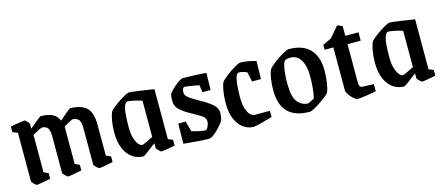

<svg xmlns="http://www.w3.org/2000/svg" viewBox="-43 -951 3175 1376"><g transform="rotate(-15 1545.0 -263.0)"><path d="M67 -25V-386L30 -401V-443Q124 -459 134 -459Q139 -459 153 -444.5Q167 -430 167 -425V-390Q193 -412 222.5 -435.5Q252 -459 255 -459Q306 -459 340 -443Q374 -427 389 -390Q413 -412 441 -435.5Q469 -459 472 -459Q553 -459 593 -422.5Q633 -386 633 -295V-65L668 -50V-8Q576 10 567 10Q562 10 545.5 -5Q529 -20 529 -25V-295Q529 -349 511 -363.5Q493 -378 471 -378Q463 -378 402 -343V-65L436 -50V-8Q345 10 336 10Q331 10 314.5 -5Q298 -20 298 -25V-295Q298 -349 281.5 -363.5Q265 -378 244 -378Q235 -378 171 -343V-65L205 -50V-8Q113 10 103 10Q98 10 82.5 -5Q67 -20 67 -25Z M734 -208Q734 -255 741 -295.5Q748 -336 759 -359Q776 -382 834.5 -421Q893 -460 912 -460Q923 -460 990 -450.5Q1057 -441 1093 -435V-64L1128 -50V-7Q1037 10 1027 10Q1023 10 1007.5 -5Q992 -20 992 -25V-61Q901 10 894 10Q850 10 813.5 -14.5Q777 -39 755.5 -88Q734 -137 734 -208ZM989 -108V-377Q965 -386 928.5 -393.5Q892 -401 880 -399Q862 -395 853 -354Q844 -313 844 -217Q844 -169 854.5 -136Q865 -103 879.5 -87Q894 -71 905 -71Q915 -71 989 -108Z M1192 -3 1194 -152 1249 -153 1270 -76Q1292 -68 1324.5 -61.5Q1357 -55 1372 -55Q1380 -55 1390 -75.5Q1400 -96 1400 -111Q1400 -135 1384.5 -149Q1369 -163 1321 -189Q1309 -195 1303 -199Q1241 -233 1217.5 -259Q1194 -285 1194 -321Q1194 -355 1200 -371Q1217 -397 1255.5 -428Q1294 -459 1311 -459Q1346 -459 1400.5 -456.5Q1455 -454 1483 -451L1480 -325H1419L1412 -378Q1404 -381 1360.5 -388Q1317 -395 1307 -395Q1287 -395 1287 -357Q1287 -339 1302 -325.5Q1317 -312 1335 -301Q1353 -290 1360 -286L1384 -272Q1439 -242 1472 -214Q1505 -186 1505 -151Q1505 -125 1498 -98Q1482 -68 1442 -29Q1402 10 1380 10Q1358 10 1292.5 5.5Q1227 1 1192 -3Z M1560 -203Q1560 -251 1567 -294Q1574 -337 1585 -358Q1596 -373 1628 -397.5Q1660 -422 1692.5 -441Q1725 -460 1737 -460Q1761 -460 1792.5 -454.5Q1824 -449 1852 -440L1849 -307H1783L1768 -378Q1757 -384 1740.5 -389Q1724 -394 1711 -394Q1702 -394 1697 -390Q1684 -380 1677 -333.5Q1670 -287 1670 -219Q1670 -170 1680.5 -136.5Q1691 -103 1707 -87Q1723 -71 1739 -71H1852V-25Q1812 -13 1768 -1.5Q1724 10 1710 10Q1670 10 1636 -14Q1602 -38 1581 -86Q1560 -134 1560 -203Z M1913 -209Q1913 -254 1920 -296Q1927 -338 1938 -358Q1949 -373 1982 -398.5Q2015 -424 2049 -443.5Q2083 -463 2095 -463Q2199 -463 2252 -408.5Q2305 -354 2305 -250Q2305 -202 2298.5 -159.5Q2292 -117 2282 -91Q2265 -69 2205.5 -29.5Q2146 10 2128 10Q2021 10 1967 -43.5Q1913 -97 1913 -209ZM2179 -74Q2195 -145 2195 -237Q2195 -312 2168.5 -356.5Q2142 -401 2090 -401Q2068 -401 2054 -394Q2040 -387 2031.5 -342Q2023 -297 2023 -223Q2023 -127 2054.5 -89Q2086 -51 2132 -51Q2138 -53 2179 -74Z M2409 -72V-392H2344V-428L2409 -459L2474 -536Q2483 -537 2513 -522V-450H2611V-388H2513V-116Q2513 -87 2518 -76.5Q2523 -66 2537 -66L2621 -63V-10Q2590 -3 2543.5 3.5Q2497 10 2485 10Q2473 10 2455 -5Q2437 -20 2423 -40Q2409 -60 2409 -72Z M2668 -208Q2668 -255 2675 -295.5Q2682 -336 2693 -359Q2710 -382 2768.5 -421Q2827 -460 2846 -460Q2857 -460 2924 -450.5Q2991 -441 3027 -435V-64L3062 -50V-7Q2971 10 2961 10Q2957 10 2941.5 -5Q2926 -20 2926 -25V-61Q2835 10 2828 10Q2784 10 2747.5 -14.5Q2711 -39 2689.5 -88Q2668 -137 2668 -208ZM2923 -108V-377Q2899 -386 2862.5 -393.5Q2826 -401 2814 -399Q2796 -395 2787 -354Q2778 -313 2778 -217Q2778 -169 2788.5 -136Q2799 -103 2813.5 -87Q2828 -71 2839 -71Q2849 -71 2923 -108Z"/></g></svg>

Font: Grenze Medium
Style: Regular
Weight: 500
Designer: Renata Polastri
Foundry: Omnibus-Type
Version: Version 1.002; ttfautohint (v1.8)